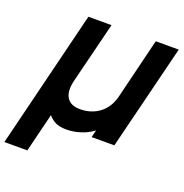

<svg xmlns="http://www.w3.org/2000/svg" viewBox="-178 -760 1054 1101"><g transform="rotate(20 348.5 -210.0)"><path d="M726.1 -629.9 566.9 12.2H428.2L439 -32.2Q404.3 -5.9 361.3 7.6Q318.4 21 275.9 21Q238.3 21 213.4 10.3Q188.5 -0.5 166 -25.9L107.9 210H-32.2L174.8 -629.9H315.9L223.1 -256.8Q206.5 -188.5 229.5 -151.9Q252.4 -115.2 310.1 -115.2Q378.9 -115.2 428.5 -152.8Q478 -190.4 495.1 -258.8L585.9 -629.9Z"/></g></svg>

Font: Sinkin Sans 600 SemiBold Italic
Style: Regular
Weight: 600
Italic angle: -112°
Designer: Keith Bates
Foundry: K-Type
Version: Sinkin Sans (version 1.0)  by Keith Bates   •   © 2014   www